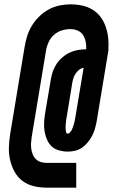

<svg xmlns="http://www.w3.org/2000/svg" viewBox="-20 -782 540 884"><path d="M331 82H195Q164 82 135 75Q106 68 83.5 51Q61 34 47 8.5Q33 -17 26.5 -45.5Q20 -74 21 -104.5Q22 -135 27 -166L93 -564Q97 -589 104.5 -614Q112 -639 126 -662.5Q140 -686 160 -705.5Q180 -725 203.5 -738Q227 -751 253 -756.5Q279 -762 305 -762Q332 -762 358 -756.5Q384 -751 406 -737.5Q428 -724 443 -704Q458 -684 466.5 -659.5Q475 -635 478 -608.5Q481 -582 479 -555H480L425 -223Q422 -206 417 -189Q412 -172 404 -156.5Q396 -141 384 -126.5Q372 -112 357.5 -102Q343 -92 326 -88Q309 -84 292 -84Q272 -84 252 -89.5Q232 -95 218.5 -107.5Q205 -120 197 -138Q189 -156 185.5 -175.5Q182 -195 183 -215.5Q184 -236 187 -256L214 -416Q217 -435 223.5 -453.5Q230 -472 241 -488.5Q252 -505 268 -518.5Q284 -532 302.5 -540.5Q321 -549 340 -552Q359 -555 377 -555Q378 -573 374.5 -590Q371 -607 362.5 -620.5Q354 -634 338 -641Q322 -648 304 -648Q285 -648 265 -642Q245 -636 229 -622Q213 -608 204 -588.5Q195 -569 192 -550L126 -152Q124 -138 123 -124Q122 -110 124 -96.5Q126 -83 131 -70.5Q136 -58 145.5 -49Q155 -40 168 -36Q181 -32 195 -32H331ZM291 -167Q298 -167 303 -173Q308 -179 311 -185Q314 -191 316 -197.5Q318 -204 320 -210.5Q322 -217 323.5 -223.5Q325 -230 326 -236L365 -470Q353 -468 344 -460.5Q335 -453 328.5 -443.5Q322 -434 318.5 -423.5Q315 -413 313 -402L287 -243Q286 -238 285 -232.5Q284 -227 284 -222Q284 -217 283 -212Q282 -207 282 -202Q282 -197 282 -192Q282 -187 282.5 -182.5Q283 -178 284.5 -172.5Q286 -167 291 -167Z"/></svg>

Font: Iosevka Heavy Oblique
Style: Regular
Weight: 900
Italic angle: -9°
Monospace: yes
Designer: Belleve Invis
Foundry: Belleve Invis
Version: Version 32.5.0; ttfautohint (v1.8.4)